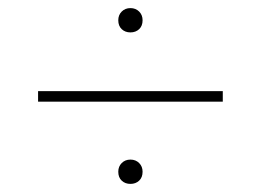

<svg xmlns="http://www.w3.org/2000/svg" viewBox="-20 -554 644 474"><path d="M302 -534Q315 -534 323.5 -525.5Q332 -517 332 -504Q332 -490 323.5 -482Q315 -474 302 -474Q289 -474 280.5 -482Q272 -490 272 -504Q272 -517 280.5 -525.5Q289 -534 302 -534ZM530 -329V-303H74V-329ZM302 -160Q315 -160 323.5 -151.5Q332 -143 332 -130Q332 -116 323.5 -108Q315 -100 302 -100Q289 -100 280.5 -108Q272 -116 272 -130Q272 -143 280.5 -151.5Q289 -160 302 -160Z"/></svg>

Font: Work Sans ExtraLight
Style: Regular
Weight: 200
Designer: Wei Huang
Foundry: Wei Huang
Version: Version 2.010; ttfautohint (v1.8.3)